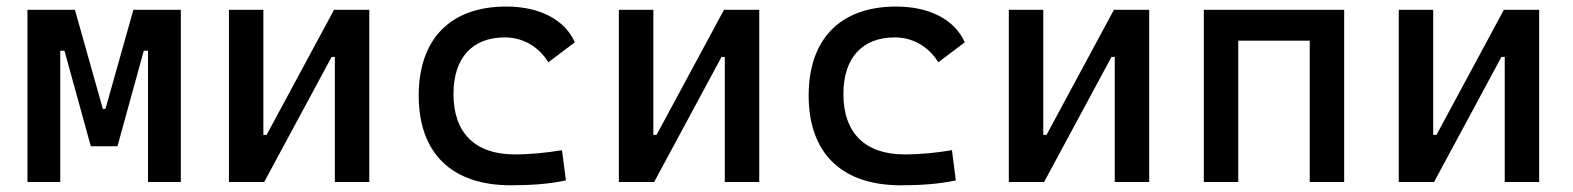

<svg xmlns="http://www.w3.org/2000/svg" viewBox="-20 -547 4728 577"><path d="M62.5 0H161.1V-394.5H173.8L252.9 -107.4H333L412.1 -394.5H424.8V0H523.4V-517.6H380.9L296.9 -219.7H289.1L205.1 -517.6H62.5Z M668 0H773.9L976.6 -376H986.3V0H1089.8V-517.6H983.9L781.2 -141.6H771.5V-517.6H668Z M1514.6 9.8C1568.8 9.8 1627 6.8 1680.7 -4.9L1668.9 -95.7C1623 -87.9 1574.7 -83 1526.4 -83C1408.7 -83 1342.8 -146.5 1342.8 -264.6C1342.8 -373 1399.4 -434.6 1497.1 -434.6C1551.3 -434.6 1598.6 -407.2 1627.9 -359.9L1707.5 -419.9C1676.8 -488.3 1601.6 -527.3 1501 -527.3C1332.5 -527.3 1238.3 -428.7 1238.3 -259.8C1238.3 -85.9 1338.4 9.8 1514.6 9.8Z M1839.8 0H1945.8L2148.4 -376H2158.2V0H2261.7V-517.6H2155.8L1953.1 -141.6H1943.4V-517.6H1839.8Z M2686.5 9.8C2740.7 9.8 2798.8 6.8 2852.5 -4.9L2840.8 -95.7C2794.9 -87.9 2746.6 -83 2698.2 -83C2580.6 -83 2514.6 -146.5 2514.6 -264.6C2514.6 -373 2571.3 -434.6 2668.9 -434.6C2723.1 -434.6 2770.5 -407.2 2799.8 -359.9L2879.4 -419.9C2848.6 -488.3 2773.4 -527.3 2672.9 -527.3C2504.4 -527.3 2410.2 -428.7 2410.2 -259.8C2410.2 -85.9 2510.3 9.8 2686.5 9.8Z M3011.7 0H3117.7L3320.3 -376H3330.1V0H3433.6V-517.6H3327.6L3125 -141.6H3115.2V-517.6H3011.7Z M3916 0H4019.5V-517.6H3597.7V0H3701.2V-424.8H3916Z M4183.6 0H4289.6L4492.2 -376H4502V0H4605.5V-517.6H4499.5L4296.9 -141.6H4287.1V-517.6H4183.6Z"/></svg>

Font: Cascadia Mono NF
Style: Regular
Weight: 400
Monospace: yes
Designer: Aaron Bell
Foundry: Saja Typeworks
Version: Version 2404.023